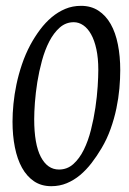

<svg xmlns="http://www.w3.org/2000/svg" viewBox="-20 -623 442 658"><path d="M316.9 -383.8Q316.9 -423.8 310.3 -454.3Q303.7 -484.9 292.2 -505.4Q280.8 -525.9 265.4 -536.4Q250 -546.9 232.9 -546.9Q205.6 -546.9 184.8 -528.6Q164.1 -510.3 148.9 -481Q133.8 -451.7 123.8 -415Q113.8 -378.4 107.9 -341.6Q102.1 -304.7 99.6 -271.2Q97.2 -237.8 97.2 -214.8Q97.2 -128.9 119.9 -85.4Q142.6 -42 182.1 -42Q210.4 -42 231.4 -60.8Q252.4 -79.6 267.3 -109.9Q282.2 -140.1 291.7 -178Q301.3 -215.8 306.9 -253.9Q312.5 -292 314.7 -326.2Q316.9 -360.4 316.9 -383.8ZM392.1 -382.8Q392.1 -353.5 389.2 -320.1Q386.2 -286.6 378.9 -251.5Q371.6 -216.3 359.1 -181.4Q346.7 -146.5 328.1 -115.2Q312 -87.9 293.7 -64.2Q275.4 -40.5 254.4 -22.9Q233.4 -5.4 208.7 4.9Q184.1 15.1 155.8 15.1Q121.6 15.1 96.7 -1.7Q71.8 -18.6 55.4 -48.1Q39.1 -77.6 31 -118.2Q22.9 -158.7 22.9 -206.1Q22.9 -234.4 26.1 -267.1Q29.3 -299.8 36.4 -333.7Q43.5 -367.7 55.2 -402.3Q66.9 -437 84 -469.2Q99.1 -497.1 117.4 -521.5Q135.7 -545.9 157.2 -564Q178.7 -582 203.6 -592.5Q228.5 -603 257.8 -603Q292 -603 317.4 -586.4Q342.8 -569.8 359.4 -540.5Q376 -511.2 384 -470.7Q392.1 -430.2 392.1 -382.8Z"/></svg>

Font: Akkhara
Style: Italic
Weight: 400
Italic angle: -7°
Designer: J. Victor Gaultney
Version: Version 1.00 June 13, 2006, initial release